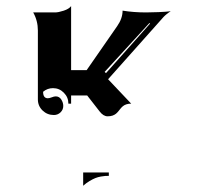

<svg xmlns="http://www.w3.org/2000/svg" viewBox="-20 -509 660 621"><path d="M249 48.8H332V59.8Q325.2 59.8 320.4 60.1Q315.7 60.3 306.2 62Q296.6 63.7 288.6 66.9Q280.5 70.1 269.8 76.4Q259 82.8 249 91.8ZM87.4 -468.8H158.2Q168.9 -468.8 186.2 -474.5Q203.4 -480.2 210 -489.3V-282.2H260.3L359.1 -424.6Q376.5 -449.5 376.5 -474.6Q411.9 -468.8 452.6 -468.8Q467 -468.8 493 -469.8Q519 -470.9 532.2 -472.7Q526.4 -469.2 519.4 -463.6Q512.5 -458 508.8 -453.9L329.6 -252.7L404.3 -173.8Q395.3 -173.8 388.5 -171.5Q381.8 -169.2 377.6 -165.6Q373.3 -162.1 369.8 -157.7Q366.2 -153.3 362.7 -148.9Q359.1 -144.5 354.9 -141Q350.6 -137.5 343.9 -135.1Q337.2 -132.8 328.1 -132.8Q314.5 -132.8 302.5 -148.2L262 -200.2H210V-173.8H201.2Q201.2 -194.3 186.5 -209.1Q171.9 -223.9 151.4 -223.9Q133.3 -223.9 119.4 -212.2Q119.4 -191.4 134.5 -191.2Q139.6 -191.2 147.3 -194.2Q155 -197.3 160.2 -197.3Q171.6 -197.3 178.1 -187.3Q184.6 -177.2 184.6 -166.3Q184.6 -154.1 175.7 -145.5Q166.7 -137 154.3 -137Q132.8 -137 117.7 -151.6Q102.5 -166.3 102.5 -187.5V-410.2Q102.5 -441.9 87.4 -468.8ZM318.4 -276.4 322.8 -272.5 465.3 -432.6 463.4 -434.6Z"/></svg>

Font: AgreloyInT3
Style: Medium
Weight: 400
Designer: gluk
Foundry: gluk
Version: Version 0.27